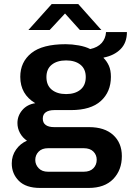

<svg xmlns="http://www.w3.org/2000/svg" viewBox="-20 -739 646 947"><path d="M178 188Q108 188 73 153Q38 118 38 67Q38 29 59 -1Q80 -31 113 -45Q91 -60 78.5 -83Q66 -106 66 -132Q66 -168 90 -196Q114 -224 154 -230Q117 -252 98.5 -284.5Q80 -317 80 -360Q80 -433 134.5 -477Q189 -521 304 -521Q335 -521 368.5 -515Q402 -509 425 -497Q462 -505 481.5 -527Q501 -549 503 -581H606Q606 -528 574.5 -496.5Q543 -465 491 -455V-453Q507 -437 517 -415Q527 -393 527 -360Q527 -286 477.5 -241Q428 -196 330 -196H248Q221 -196 206 -185.5Q191 -175 191 -154Q191 -133 205.5 -122.5Q220 -112 247 -112H419Q496 -112 538.5 -73Q581 -34 581 31Q581 100 538.5 144Q496 188 417 188ZM217 108H393Q424 108 440.5 91Q457 74 457 49Q457 25 440.5 8.5Q424 -8 393 -8H217Q187 -8 170.5 9Q154 26 154 50Q154 73 170.5 90.5Q187 108 217 108ZM306 -275Q350 -275 376.5 -296.5Q403 -318 403 -359Q403 -399 376.5 -420Q350 -441 306 -441Q262 -441 235.5 -420Q209 -399 209 -359Q209 -318 235.5 -296.5Q262 -275 306 -275ZM120 -591 235 -719H366L480 -591H374L284 -691H318L225 -591Z"/></svg>

Font: Chivo Mono Medium SemiBold
Style: Regular
Weight: 600
Monospace: yes
Version: Version 1.008